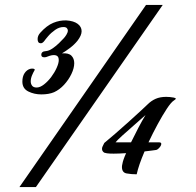

<svg xmlns="http://www.w3.org/2000/svg" viewBox="-20 -712 799 781"><path d="M59 49 574 -692H642L126 49ZM148 -328Q119 -328 95 -340Q71 -352 71 -380Q71 -401 80 -414.5Q89 -428 103 -432Q106 -433 110 -433Q125 -433 120 -425Q116 -419 110.5 -406Q105 -393 105 -381Q105 -371 110.5 -363.5Q116 -356 129 -356Q143 -356 159 -368.5Q175 -381 188.5 -399Q202 -417 210.5 -436Q219 -455 219 -467Q219 -479 213.5 -483.5Q208 -488 200 -488Q191 -488 182 -485Q173 -482 168 -480Q165 -479 160 -479Q148 -479 148 -489Q148 -503 166 -504Q179 -505 193 -514.5Q207 -524 219.5 -536Q232 -548 239 -556Q244 -561 250 -570.5Q256 -580 256 -588Q256 -593 252 -597.5Q248 -602 238 -602Q221 -602 204.5 -590.5Q188 -579 176 -565Q164 -551 160 -545Q153 -536 146 -536Q133 -536 133 -553Q133 -567 144 -579Q170 -608 196.5 -619Q223 -630 250 -629Q280 -627 296 -615Q312 -603 312 -585Q312 -568 295 -546Q282 -530 264 -516.5Q246 -503 232 -495Q259 -497 270.5 -485.5Q282 -474 282 -455Q282 -435 270.5 -411Q259 -387 240.5 -367Q222 -347 200 -337Q179 -328 148 -328ZM536 -3Q514 -3 495 -6.5Q476 -10 476 -33Q476 -36 476.5 -39Q477 -42 478 -46Q479 -53 483 -64.5Q487 -76 493 -89Q477 -88 464.5 -87.5Q452 -87 442 -87Q423 -87 414.5 -88.5Q406 -90 404 -91Q395 -97 395 -106Q395 -114 400 -122Q402 -125 403 -128Q404 -131 406 -132Q421 -144 448 -167.5Q475 -191 504 -217Q533 -243 554.5 -263Q576 -283 580 -287Q595 -302 613 -310Q631 -318 656 -318Q671 -318 687 -315Q695 -313 695 -311Q695 -309 692.5 -307Q690 -305 687 -303Q676 -296 658.5 -269.5Q641 -243 621.5 -207Q602 -171 584 -133H627Q636 -133 636 -127Q636 -120 628.5 -111.5Q621 -103 615 -102Q609 -101 596.5 -99.5Q584 -98 568 -96Q544 -40 536 -3ZM450 -133H513Q527 -162 543 -192.5Q559 -223 572 -244Q552 -226 525.5 -203Q499 -180 477.5 -160.5Q456 -141 450 -133Z"/></svg>

Font: Praise
Style: Regular
Weight: 400
Designer: Robert E. Leuschke
Foundry: Robert E. Leuschke
Version: Version 1.100; ttfautohint (v1.8.3)